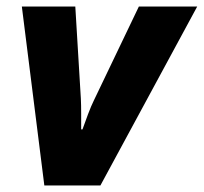

<svg xmlns="http://www.w3.org/2000/svg" viewBox="-20 -569 625 589"><path d="M116 0 47 -549H211L228 -267Q229 -248 229 -221Q229 -194 229 -172H233Q240 -192 250 -218.5Q260 -245 268 -261L406 -549H585L288 0Z"/></svg>

Font: Noto Sans ExtraBold
Style: Italic
Weight: 800
Italic angle: -12°
Designer: Monotype Design Team
Foundry: Monotype Imaging Inc.
Version: Version 2.013; ttfautohint (v1.8.4.7-5d5b)